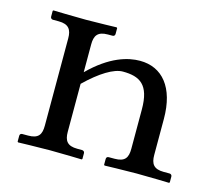

<svg xmlns="http://www.w3.org/2000/svg" viewBox="-71 -518 685 607"><g transform="rotate(15 271.5 -215.0)"><path d="M177 -72V-229C224.6 -275.4 267.2 -301 296 -301C352 -301 385 -282 385 -201V-72C385 -43 376 -28 342 -28H323C318 -28 315 -25 315 -20V-1L317 1C317 1 385 -1 421 -1C460 -1 528 1 528 1L530 -1V-20C530 -25 526 -28 522 -28H503C470 -28 460 -43 460 -72V-190C460 -293 413 -348 340 -348C301.2 -348 243.6 -333.2 177 -267V-358C177 -386 186 -402 220 -402H235C240 -402 243 -405 243 -410V-429L241 -431C241 -431 177 -429 141 -429C102 -429 34 -431 34 -431L32 -429V-410C32 -405 36 -402 40 -402H59C92 -402 102 -386 102 -358V-72C102 -43 93 -28 59 -28H40C35 -28 32 -25 32 -20V-1L34 1C34 1 102 -1 138 -1C177 -1 242 1 242 1L244 -1V-20C244 -25 240 -28 235 -28H220C187 -28 177 -43 177 -72Z"/></g></svg>

Font: Libertinus Serif Display
Style: Regular
Weight: 400
Designer: Philipp H. Poll
Foundry: Khaled Hosny
Version: Version 6.1